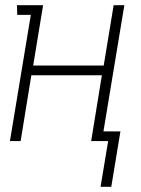

<svg xmlns="http://www.w3.org/2000/svg" viewBox="-20 -540 540 735"><path d="M365 175 394 0H329L370 -252H100L59 0H18L98 -483H46L45 -520H145L107 -289H377L415 -520H456L376 -37H441L406 175Z"/></svg>

Font: Iosevka Curly Slab Extralight
Style: Italic
Weight: 200
Italic angle: -9°
Monospace: yes
Designer: Belleve Invis
Foundry: Belleve Invis
Version: Version 22.1.2; ttfautohint (v1.8.4)